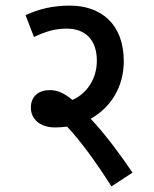

<svg xmlns="http://www.w3.org/2000/svg" viewBox="-20 -652 549 684"><path d="M452 -37C413 -95 357 -172 303 -229C375 -269 421 -343 421 -434C421 -567 339 -632 229 -632C169 -632 118 -620 71 -598L101 -520C142 -540 176 -550 218 -550C281 -550 325 -513 325 -436C325 -367 286 -317 238 -296C204 -324 181 -331 157 -331C118 -331 90 -309 90 -269C90 -224 127 -198 176 -198C190 -198 205 -199 219 -201C267 -150 321 -76 377 12Z"/></svg>

Font: Noto Sans Devanagari UI SemiCondensed Medium
Style: Regular
Weight: 500
Width: 4
Designer: Jelle Bosma - Monotype Design Team
Foundry: Monotype Imaging Inc.
Version: Version 2.004